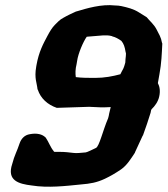

<svg xmlns="http://www.w3.org/2000/svg" viewBox="-20 -711 643 737"><path d="M27 -82C5 -17 53 -5 102 1C164 11 232 3 291 -3C327 -6 351 -10 383 -25C404 -35 423 -46 445 -61C468 -77 484 -104 498 -125V-126C508 -148 518 -170 528 -191H529V-192C540 -222 549 -249 558 -278L560 -288L562 -292C574 -303 587 -321 591 -340C596 -361 593 -379 586 -392L592 -426C600 -469 601 -505 603 -543V-544L602 -546C598 -569 590 -580 581 -598C570 -619 555 -630 543 -645C535 -650 527 -655 514 -663C492 -677 471 -682 444 -688H443C437 -689 432 -690 422 -690C369 -696 313 -679 273 -667H272L270 -666C255 -659 241 -653 222 -642C210 -636 200 -625 191 -616C180 -605 171 -590 162 -573C146 -543 129 -512 120 -461L119 -455C111 -410 122 -392 124 -368L125 -367C136 -333 163 -309 198 -297L322 -301L366 -299C381 -299 392 -299 405 -300L399 -275C398 -268 397 -264 395 -257C375 -211 361 -148 348 -143C338 -138 313 -126 309 -126C295 -125 274 -122 262 -124C245 -126 229 -128 211 -128H189C187 -129 186 -130 186 -131C174 -145 167 -166 156 -182V-183H155C143 -196 121 -201 95 -196C74 -193 61 -178 55 -160C46 -132 35 -114 27 -82ZM274 -465 276 -477C280 -506 300 -552 313 -570L374 -575C392 -575 396 -576 411 -572V-571H412C422 -569 435 -562 446 -554C455 -543 459 -531 462 -512V-511C466 -506 461 -488 461 -471C459 -465 458 -458 453 -447C450 -441 445 -433 442 -426C412 -418 381 -412 345 -412C319 -412 294 -412 271 -415C269 -429 269 -445 274 -465Z"/></svg>

Font: Vapor
Style: ExBdObl
Weight: 800
Foundry: Cannot Into Space Fonts
Version: Version 0.179